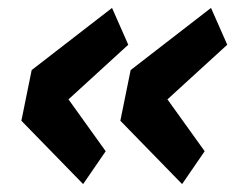

<svg xmlns="http://www.w3.org/2000/svg" viewBox="-20 -514 602 485"><path d="M497 -132 403 -263 554 -401 513 -494 310 -337 284 -209 440 -49ZM247 -132 153 -263 304 -401 263 -494 60 -337 34 -209 190 -49Z"/></svg>

Font: LVC Sans
Style: Bold Italic
Weight: 700
Italic angle: -11.31°
Designer: Mike Abbink, Paul van der Laan, Pieter van Rosmalen
Foundry: Bold Monday
Version: Version 3.0